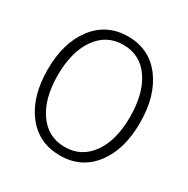

<svg xmlns="http://www.w3.org/2000/svg" viewBox="-169 -885 1030 1053"><g transform="rotate(30 346.0 -358.5)"><path d="M53.7 -358.4Q53.7 -528.3 133.3 -631.8Q212.9 -735.4 346.7 -735.4Q481.4 -735.4 560.1 -631.3Q638.7 -527.3 638.7 -357.4Q638.7 -186.5 559.6 -84.5Q480.5 17.6 346.7 17.6Q211.9 17.6 132.8 -85Q53.7 -187.5 53.7 -358.4ZM117.2 -358.4Q117.2 -211.9 178.7 -124Q240.2 -36.1 346.7 -36.1Q451.2 -36.1 513.2 -122.6Q575.2 -209 575.2 -357.4Q575.2 -505.9 514.6 -594.2Q454.1 -682.6 346.7 -682.6Q241.2 -682.6 179.2 -594.7Q117.2 -506.8 117.2 -358.4Z"/></g></svg>

Font: Gothic A1 Light
Style: Regular
Weight: 300
Version: Version 2.50